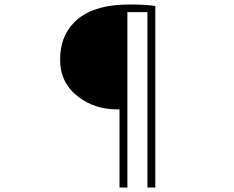

<svg xmlns="http://www.w3.org/2000/svg" viewBox="-20 -775 1040 853"><path d="M511 -289H501Q402 -289 329 -344Q247 -406 247 -510Q247 -612 309 -675Q387 -755 555 -755Q635 -755 670 -748V58H635V-721H546V58H511Z"/></svg>

Font: Noto Sans CJK TC Thin
Style: Regular
Weight: 250
Designer: Ryoko NISHIZUKA ???? (kana & ideographs); Paul D. Hunt (Latin, Greek & Cyrillic); Wenlong ZHANG ??? (bopomofo); Sandoll 
Foundry: Adobe Systems Incorporated
Version: Version 1.004 January 19, 2016